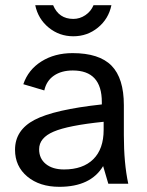

<svg xmlns="http://www.w3.org/2000/svg" viewBox="-20 -709 566 741"><path d="M410 -689Q399 -636 358 -602.5Q317 -569 263 -569Q209 -569 168 -602.5Q127 -636 116 -689H185Q207 -636 263 -636Q288 -636 309.5 -650.5Q331 -665 341 -689ZM131 -133Q131 -97 157 -76Q183 -55 227 -55Q300 -55 340 -94.5Q380 -134 380 -208V-239Q243 -225 187 -201Q131 -177 131 -133ZM378 -68Q330 12 209 12Q133 12 85.5 -27.5Q38 -67 38 -131Q38 -207 113.5 -246.5Q189 -286 373 -306V-315Q373 -437 261 -437Q217 -437 188 -417Q159 -397 151 -360L70 -384Q89 -440 140 -472Q191 -504 260 -504Q363 -504 410.5 -455.5Q458 -407 458 -303V-187Q458 -79 475 0H398Z"/></svg>

Font: Atkinson Hyperlegible Pro
Style: Regular
Weight: 400
Designer: Elliott Scott, Megan Eiswerth, Linus Boman, Theodore Petrosky, Jacob Perez
Foundry: Braille Institute
Version: Version 1.5.1